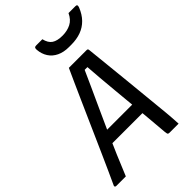

<svg xmlns="http://www.w3.org/2000/svg" viewBox="-287 -1049 1158 1158"><g transform="rotate(-45 292.0 -470.5)"><path d="M145 -279H370Q380 -279 391.5 -279Q403 -279 414 -279L438 -290L442 -244L445 -199H139Q135 -199 133 -200.5Q131 -202 130.5 -205Q130 -208 130 -210ZM76 0Q56 0 35.5 0Q15 0 -5 0Q-10 0 -12.5 -2Q-15 -4 -15.5 -7Q-16 -10 -14 -14Q3 -51 24 -97Q45 -143 68 -195Q91 -247 115.5 -302Q140 -357 164.5 -412.5Q189 -468 212.5 -520.5Q236 -573 257 -620Q278 -667 296 -706Q335 -706 373 -706Q411 -706 447 -706Q452 -706 454 -705Q456 -704 457.5 -701Q459 -698 459 -694Q466 -626 473.5 -554Q481 -482 488.5 -407.5Q496 -333 503.5 -256Q511 -179 519 -99Q521 -75 523 -50Q525 -25 526 0Q506 0 486 0Q466 0 448 0Q443 0 439.5 -1.5Q436 -3 434.5 -8.5Q433 -14 432 -24Q427 -87 421 -152Q415 -217 409 -281Q403 -345 397 -408Q391 -471 386 -531Q381 -591 377 -647L398 -630H334L362 -646Q338 -592 310 -530.5Q282 -469 251.5 -402.5Q221 -336 190.5 -268Q160 -200 131 -132Q102 -64 76 0ZM528 -941Q542 -941 557.5 -941Q573 -941 587 -941Q597 -941 599 -936Q601 -931 597 -920Q580 -877 552.5 -849Q525 -821 488 -807.5Q451 -794 405 -794H385Q341 -794 308.5 -809.5Q276 -825 257.5 -853.5Q239 -882 236 -920Q235 -931 238.5 -936Q242 -941 252 -941Q266 -941 278.5 -941Q291 -941 305 -941Q314 -902 338 -886Q362 -870 406 -870Q447 -870 478.5 -886Q510 -902 528 -941Z"/></g></svg>

Font: Rec Mono Linear
Style: Italic
Weight: 400
Italic angle: -10°
Monospace: yes
Version: Version 1.085; ttfautohint (v1.8.4.7-5d5b)